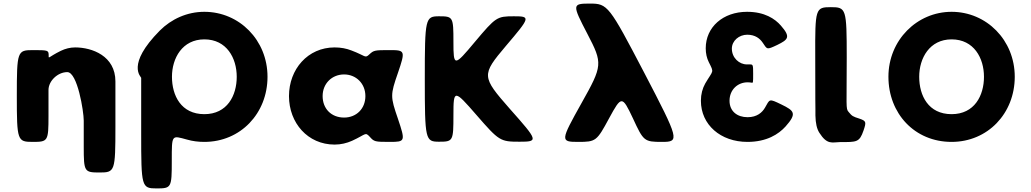

<svg xmlns="http://www.w3.org/2000/svg" viewBox="-20 -793 5759 1073"><path d="M163 0C248 0 251 -4 251 -145V-290C251 -341 303 -390 356 -390C413 -390 448 -170 448 -119V26C448 167 451 171 537 171C622 171 625 164 625 -84V-338C625 -481 494 -528 400 -528C372 -528 345 -521 320 -509C247 -473 252 -460 252 -486C251 -512 248 -513 163 -513C77 -513 74 -506 74 -257C74 -7 77 0 163 0Z M941 -364C941 -468 999 -573 1122 -573C1247 -573 1303 -468 1303 -364C1303 -259 1250 -155 1122 -155C992 -155 941 -259 941 -364ZM769 -358V-352V-46C769 251 771 260 855 260C938 260 940 256 940 106C940 -44 939 -36 1025 -13C1056 -4 1088 0 1122 0C1324 0 1475 -159 1475 -364C1475 -569 1317 -727 1122 -727C1026 -727 938 -687 873 -622C683 -430 769 -364 769 -358Z M1595 -256C1595 -106 1700 15 1850 15C1885 15 1918 7 1947 -6C2026 -42 2020 -57 2046 -29C2071 -1 2074 0 2160 0C2245 0 2246 -4 2204 -129C2161 -254 2161 -262 2204 -386C2246 -509 2244 -513 2159 -513C2073 -513 2069 -512 2044 -489C2019 -465 2024 -481 1944 -511C1916 -522 1885 -528 1850 -528C1700 -528 1595 -406 1595 -256ZM1783 -256C1783 -327 1836 -377 1903 -377C1969 -377 2022 -327 2022 -256C2022 -186 1972 -136 1903 -136C1831 -136 1783 -186 1783 -256Z M2829 -185C2671 -365 2670 -374 2807 -536C2944 -697 2946 -702 2852 -702C2757 -702 2751 -698 2634 -559C2518 -420 2514 -420 2514 -559C2514 -698 2512 -702 2434 -702C2357 -702 2354 -692 2354 -352C2354 -11 2357 -1 2434 -1C2512 -1 2514 -5 2514 -150C2514 -294 2518 -294 2643 -150C2769 -5 2776 -1 2883 -1C2990 -1 2988 -6 2829 -185Z M3517 -132C3576 -4 3580 0 3680 0C3779 0 3776 -11 3580 -387C3384 -762 3376 -773 3277 -773C3177 -773 3177 -768 3263 -603C3349 -438 3348 -427 3230 -217C3112 -6 3111 0 3211 0C3310 0 3315 -4 3384 -132C3453 -259 3457 -259 3517 -132Z M4242 -555C4268 -517 4263 -513 4324 -542C4385 -572 4400 -586 4344 -650C4311 -688 4253 -727 4155 -727C4021 -727 3924 -642 3924 -523C3924 -494 3930 -468 3941 -446C3972 -384 3966 -403 3921 -326C3906 -299 3897 -267 3897 -230C3897 -96 4007 0 4157 0C4265 0 4331 -43 4370 -86C4435 -159 4419 -174 4347 -209C4275 -244 4283 -239 4255 -191C4240 -165 4211 -138 4158 -138C4100 -138 4057 -171 4057 -230C4057 -291 4102 -333 4158 -333C4167 -333 4174 -332 4180 -331C4189 -329 4189 -330 4189 -381C4189 -431 4188 -433 4171 -433H4154C4111 -433 4070 -470 4070 -521C4070 -566 4111 -599 4156 -599C4201 -599 4227 -577 4242 -555Z M4623 -753C4537 -753 4535 -745 4536 -476C4536 -207 4537 -199 4537 -183V-167V-148C4538 -103 4545 -73 4559 -51C4603 18 4630 2 4675 1C4768 1 4783 3 4806 -64C4822 -111 4821 -117 4783 -130C4745 -142 4742 -144 4722 -168C4706 -186 4712 -199 4712 -472C4712 -745 4709 -753 4623 -753Z M4945 -364C4945 -159 5091 0 5298 0C5500 0 5651 -159 5651 -364C5651 -569 5493 -727 5298 -727C5105 -727 4945 -569 4945 -364ZM5117 -364C5117 -468 5175 -573 5298 -573C5423 -573 5479 -468 5479 -364C5479 -259 5426 -155 5298 -155C5168 -155 5117 -259 5117 -364Z"/></svg>

Font: Hussar Print
Style: Bold
Weight: 700
Foundry: Cannot Into Space Fonts
Version: Version 2.00